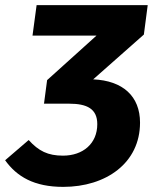

<svg xmlns="http://www.w3.org/2000/svg" viewBox="-37 -713 599 750"><path d="M540 -693H106L90 -574H340L147 -400L135 -309L134 -308H233C303 -308 343 -288 343 -228C343 -152 287 -105 209 -105C150 -105 114 -123 75 -166L-17 -87C29 -23 96 17 210 17C377 17 510 -76 510 -234C510 -337 443 -398 327 -403L525 -578Z"/></svg>

Font: Fira Sans
Style: Bold Italic
Weight: 700
Italic angle: -8°
Designer: bBox Type GmbH & Carrois Corporate GbR & Edenspiekermann AG
Foundry: bBox Type GmbH & Carrois Corporate GbR & Edenspiekermann AG
Version: Version 4.301;PS 004.301;hotconv 1.0.88;makeotf.lib2.5.64775